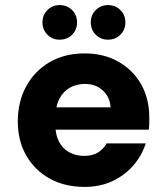

<svg xmlns="http://www.w3.org/2000/svg" viewBox="-20 -723 652 755"><path d="M313 12Q235 12 176 -20.5Q117 -53 83.5 -111Q50 -169 50 -245Q50 -323 83 -383.5Q116 -444 175 -478.5Q234 -513 313 -513Q388 -513 445.5 -480.5Q503 -448 535 -391.5Q567 -335 567 -262Q567 -252 567 -239.5Q567 -227 565 -213H156V-301H415Q412 -342 384 -367.5Q356 -393 314 -393Q281 -393 254.5 -378Q228 -363 213 -333.5Q198 -304 198 -258V-228Q198 -194 211.5 -167Q225 -140 251 -125Q277 -110 311 -110Q344 -110 365.5 -123.5Q387 -137 399 -159H553Q538 -111 504 -72Q470 -33 421.5 -10.5Q373 12 313 12ZM214 -567Q186 -567 166.5 -586.5Q147 -606 147 -635Q147 -664 166.5 -683.5Q186 -703 214 -703Q244 -703 263.5 -683.5Q283 -664 283 -635Q283 -606 263.5 -586.5Q244 -567 214 -567ZM405 -567Q376 -567 356.5 -586.5Q337 -606 337 -635Q337 -664 356.5 -683.5Q376 -703 405 -703Q434 -703 453.5 -683.5Q473 -664 473 -635Q473 -606 453.5 -586.5Q434 -567 405 -567Z"/></svg>

Font: DM Sans 17pt Black
Style: Regular
Weight: 900
Version: Version 4.004;gftools[0.9.30]